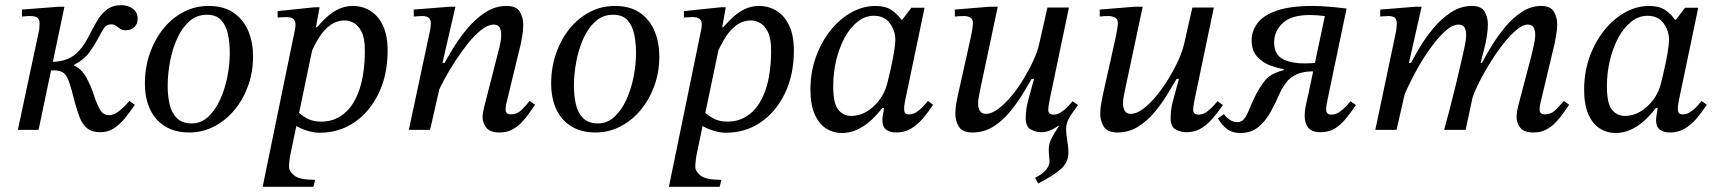

<svg xmlns="http://www.w3.org/2000/svg" viewBox="-20 -502 6645 742"><path d="M368 9Q335 9 316.5 -6.5Q298 -22 288 -48Q278 -74 269 -107Q257 -156 248 -182.5Q239 -209 226.5 -219.5Q214 -230 189 -230Q186 -230 183.5 -230Q181 -230 174 -229Q167 -228 149 -225L175 -263Q225 -262 260 -284Q295 -306 324 -364Q339 -393 354.5 -420Q370 -447 392.5 -464.5Q415 -482 448 -482Q474 -482 493 -468.5Q512 -455 512 -429Q512 -411 500 -398Q488 -385 466 -385Q453 -385 444 -391Q435 -397 427.5 -402.5Q420 -408 410 -408Q391 -408 380.5 -391.5Q370 -375 359 -353Q349 -334 328 -303.5Q307 -273 266 -251V-249Q295 -236 313.5 -202.5Q332 -169 343 -134Q353 -103 365.5 -80Q378 -57 401 -57Q418 -57 435 -69Q452 -81 464.5 -94.5Q477 -108 480 -112L501 -97Q481 -67 461 -43Q441 -19 418.5 -5Q396 9 368 9ZM129 0H49L130 -380Q131 -382 132 -393Q133 -404 133 -411Q133 -424 126.5 -432Q120 -440 96 -440Q89 -440 81.5 -439.5Q74 -439 65 -438V-465L207 -476H229Z M711 10Q656 10 617.5 -14Q579 -38 559.5 -80.5Q540 -123 540 -180Q540 -240 558.5 -294Q577 -348 610 -389.5Q643 -431 688 -455Q733 -479 786 -479Q846 -479 884 -452Q922 -425 940 -381Q958 -337 958 -284Q958 -224 939 -171Q920 -118 886.5 -77.5Q853 -37 808 -13.5Q763 10 711 10ZM721 -25Q757 -25 784.5 -50.5Q812 -76 830.5 -116.5Q849 -157 858.5 -204.5Q868 -252 868 -297Q868 -338 860.5 -371.5Q853 -405 834 -425Q815 -445 779 -445Q740 -445 711.5 -419.5Q683 -394 664.5 -353Q646 -312 637 -263.5Q628 -215 628 -169Q628 -132 635.5 -99Q643 -66 663.5 -45.5Q684 -25 721 -25Z M1215 11Q1189 11 1159.5 0.5Q1130 -10 1118 -20L1131 -70Q1143 -58 1165.5 -45Q1188 -32 1222 -32Q1273 -32 1311 -64Q1349 -96 1369.5 -157.5Q1390 -219 1390 -307Q1390 -355 1377 -380Q1364 -405 1346 -414Q1328 -423 1314 -423Q1281 -423 1256 -404.5Q1231 -386 1213 -357Q1195 -328 1181 -295L1192 -381Q1218 -413 1242 -435Q1266 -457 1291 -468Q1316 -479 1343 -479Q1381 -479 1411.5 -460Q1442 -441 1460 -403Q1478 -365 1478 -307Q1478 -213 1443.5 -141.5Q1409 -70 1350 -29.5Q1291 11 1215 11ZM1191 220H995L1120 -388Q1121 -393 1121.5 -397.5Q1122 -402 1122 -407Q1122 -422 1113.5 -429Q1105 -436 1085 -436Q1074 -436 1063.5 -435Q1053 -434 1053 -434V-459L1196 -474H1215L1201 -397H1205L1101 101Q1100 108 1098.5 120Q1097 132 1097 143Q1097 160 1117.5 176.5Q1138 193 1198 193Z M1911 10Q1874 10 1859.5 -8.5Q1845 -27 1845 -49Q1845 -61 1847.5 -72.5Q1850 -84 1851 -88L1910 -319Q1910 -319 1913.5 -335.5Q1917 -352 1917 -367Q1917 -384 1911 -395.5Q1905 -407 1888 -407Q1866 -407 1840 -386.5Q1814 -366 1788 -333.5Q1762 -301 1739 -265.5Q1716 -230 1699 -198.5Q1682 -167 1674 -149L1693 -249Q1707 -276 1730.5 -314.5Q1754 -353 1785 -390.5Q1816 -428 1854.5 -453.5Q1893 -479 1938 -479Q1975 -479 1988.5 -457Q2002 -435 2002 -408Q2002 -383 1998.5 -364Q1995 -345 1993 -334L1937 -103Q1937 -103 1935.5 -95.5Q1934 -88 1934 -79Q1934 -60 1953 -60Q1979 -60 1997.5 -79Q2016 -98 2027 -112L2048 -97Q2038 -83 2025.5 -65Q2013 -47 1996.5 -29.5Q1980 -12 1959 -1Q1938 10 1911 10ZM1642 0H1560L1641 -380Q1641 -380 1643 -391Q1645 -402 1645 -413Q1645 -426 1637 -433Q1629 -440 1612 -440Q1602 -440 1590.5 -439Q1579 -438 1579 -438V-465L1718 -476H1740L1690 -259H1701Z M2281 10Q2226 10 2187.5 -14Q2149 -38 2129.5 -80.5Q2110 -123 2110 -180Q2110 -240 2128.5 -294Q2147 -348 2180 -389.5Q2213 -431 2258 -455Q2303 -479 2356 -479Q2416 -479 2454 -452Q2492 -425 2510 -381Q2528 -337 2528 -284Q2528 -224 2509 -171Q2490 -118 2456.5 -77.5Q2423 -37 2378 -13.5Q2333 10 2281 10ZM2291 -25Q2327 -25 2354.5 -50.5Q2382 -76 2400.5 -116.5Q2419 -157 2428.5 -204.5Q2438 -252 2438 -297Q2438 -338 2430.5 -371.5Q2423 -405 2404 -425Q2385 -445 2349 -445Q2310 -445 2281.5 -419.5Q2253 -394 2234.5 -353Q2216 -312 2207 -263.5Q2198 -215 2198 -169Q2198 -132 2205.5 -99Q2213 -66 2233.5 -45.5Q2254 -25 2291 -25Z M2785 11Q2759 11 2729.5 0.5Q2700 -10 2688 -20L2701 -70Q2713 -58 2735.5 -45Q2758 -32 2792 -32Q2843 -32 2881 -64Q2919 -96 2939.5 -157.5Q2960 -219 2960 -307Q2960 -355 2947 -380Q2934 -405 2916 -414Q2898 -423 2884 -423Q2851 -423 2826 -404.5Q2801 -386 2783 -357Q2765 -328 2751 -295L2762 -381Q2788 -413 2812 -435Q2836 -457 2861 -468Q2886 -479 2913 -479Q2951 -479 2981.5 -460Q3012 -441 3030 -403Q3048 -365 3048 -307Q3048 -213 3013.5 -141.5Q2979 -70 2920 -29.5Q2861 11 2785 11ZM2761 220H2565L2690 -388Q2691 -393 2691.5 -397.5Q2692 -402 2692 -407Q2692 -422 2683.5 -429Q2675 -436 2655 -436Q2644 -436 2633.5 -435Q2623 -434 2623 -434V-459L2766 -474H2785L2771 -397H2775L2671 101Q2670 108 2668.5 120Q2667 132 2667 143Q2667 160 2687.5 176.5Q2708 193 2768 193Z M3234 12Q3200 12 3172.5 -5.5Q3145 -23 3128.5 -60Q3112 -97 3112 -156Q3112 -223 3133 -281.5Q3154 -340 3189.5 -384.5Q3225 -429 3270 -454Q3315 -479 3363 -479Q3401 -479 3424 -464Q3447 -449 3463 -426H3467L3502 -472H3553L3479 -118Q3479 -118 3476.5 -105Q3474 -92 3474 -81Q3474 -71 3478 -65.5Q3482 -60 3493 -60Q3509 -60 3523 -69.5Q3537 -79 3548.5 -91.5Q3560 -104 3566 -112L3586 -97Q3567 -68 3546 -43.5Q3525 -19 3500 -4.5Q3475 10 3444 10Q3418 10 3404 -1.5Q3390 -13 3390 -37Q3390 -48 3392.5 -60.5Q3395 -73 3396 -85H3390Q3353 -37 3314 -12.5Q3275 12 3234 12ZM3270 -54Q3301 -54 3329 -70.5Q3357 -87 3378.5 -115.5Q3400 -144 3409 -180Q3414 -200 3421.5 -232.5Q3429 -265 3434.5 -297.5Q3440 -330 3440 -349Q3440 -383 3419 -412Q3398 -441 3357 -441Q3323 -441 3294 -418Q3265 -395 3244 -356Q3223 -317 3211.5 -268.5Q3200 -220 3200 -169Q3200 -102 3219.5 -78Q3239 -54 3270 -54Z M3992 207 3980 185Q4012 169 4024 152.5Q4036 136 4036 122Q4036 115 4034.5 102Q4033 89 4033 76Q4033 62 4036.5 50.5Q4040 39 4048.5 24Q4057 9 4072 -14L4070 -16Q4052 -3 4036 3Q4020 9 4004 9Q3984 9 3964 -1.5Q3944 -12 3944 -45Q3944 -80 3953.5 -114Q3963 -148 3976 -197H3967Q3952 -171 3930.5 -136Q3909 -101 3881 -67.5Q3853 -34 3817.5 -12Q3782 10 3738 10Q3700 10 3686 -12Q3672 -34 3672 -62Q3672 -84 3676.5 -107.5Q3681 -131 3682 -135L3730 -350Q3733 -365 3736.5 -382.5Q3740 -400 3740 -413Q3740 -429 3729 -434.5Q3718 -440 3707 -440Q3697 -440 3688.5 -439.5Q3680 -439 3670 -438V-465L3805 -476H3836L3767 -151Q3763 -131 3761.5 -121Q3760 -111 3760 -103Q3760 -85 3767 -73.5Q3774 -62 3790 -62Q3812 -62 3837.5 -81Q3863 -100 3888.5 -130.5Q3914 -161 3936 -197.5Q3958 -234 3974 -269Q3990 -304 3996 -332L4028 -473H4111L4037 -119Q4033 -100 4032 -91.5Q4031 -83 4031 -76Q4031 -70 4035.5 -64.5Q4040 -59 4052 -59Q4065 -59 4077.5 -66.5Q4090 -74 4102.5 -86Q4115 -98 4125 -111L4146 -96Q4119 -60 4109.5 -41.5Q4100 -23 4100 -2Q4100 14 4104.5 41Q4109 68 4109 87Q4109 126 4079 152Q4049 178 3992 207Z M4298 10Q4260 10 4246 -12Q4232 -34 4232 -62Q4232 -82 4236 -103.5Q4240 -125 4242 -135L4290 -350Q4290 -350 4292.5 -362Q4295 -374 4297.5 -389Q4300 -404 4300 -413Q4300 -429 4288.5 -434.5Q4277 -440 4264 -440Q4254 -440 4246 -439.5Q4238 -439 4230 -438V-465L4365 -476H4396L4327 -151Q4327 -151 4323.5 -134Q4320 -117 4320 -103Q4320 -85 4327 -73.5Q4334 -62 4350 -62Q4372 -62 4397.5 -81Q4423 -100 4448.5 -131Q4474 -162 4496 -198Q4518 -234 4534 -269.5Q4550 -305 4556 -332L4588 -473H4671L4597 -119Q4597 -119 4594 -103Q4591 -87 4591 -76Q4591 -70 4595.5 -64.5Q4600 -59 4612 -59Q4630 -59 4646.5 -72Q4663 -85 4674 -98Q4685 -111 4685 -111L4706 -96Q4684 -64 4663 -40.5Q4642 -17 4618.5 -4Q4595 9 4564 9Q4544 9 4524 -1.5Q4504 -12 4504 -45Q4504 -80 4513.5 -114Q4523 -148 4536 -197H4527Q4512 -171 4490.5 -136Q4469 -101 4441 -67.5Q4413 -34 4377.5 -12Q4342 10 4298 10Z M4773 12Q4743 12 4723 -2.5Q4703 -17 4687 -44L4710 -61Q4719 -48 4732.5 -39Q4746 -30 4761 -30Q4779 -30 4789 -43.5Q4799 -57 4808.5 -81Q4818 -105 4833 -135Q4850 -168 4870.5 -193Q4891 -218 4941 -231V-235Q4920 -238 4890.5 -248.5Q4861 -259 4839 -282.5Q4817 -306 4817 -346Q4817 -381 4839 -411.5Q4861 -442 4913 -460.5Q4965 -479 5054 -479Q5075 -479 5096.5 -477.5Q5118 -476 5140 -474Q5162 -472 5184 -469L5111 -120Q5107 -102 5106 -94.5Q5105 -87 5105 -79Q5105 -59 5125 -59Q5142 -59 5157.5 -70Q5173 -81 5184.5 -94Q5196 -107 5199 -111L5220 -96Q5201 -68 5181.5 -44Q5162 -20 5139 -5.5Q5116 9 5084 9Q5050 9 5036 -8.5Q5022 -26 5022 -54Q5022 -74 5026.5 -95Q5031 -116 5037 -142L5100 -440Q5084 -442 5068.5 -443Q5053 -444 5042 -444Q4971 -444 4937.5 -413Q4904 -382 4904 -338Q4904 -292 4936.5 -274.5Q4969 -257 5021 -257Q5026 -257 5044 -257.5Q5062 -258 5068 -261V-226Q5021 -228 4993 -215.5Q4965 -203 4950 -182.5Q4935 -162 4925 -140Q4910 -105 4890.5 -69.5Q4871 -34 4843 -11Q4815 12 4773 12Z M5907 10Q5869 10 5855 -8.5Q5841 -27 5841 -49Q5841 -61 5843 -72.5Q5845 -84 5846 -88L5897 -282Q5902 -302 5907.5 -326.5Q5913 -351 5913 -367Q5913 -384 5907 -395.5Q5901 -407 5884 -407Q5865 -407 5840.5 -386.5Q5816 -366 5790 -333Q5764 -300 5740 -261.5Q5716 -223 5698 -187.5Q5680 -152 5671 -126L5705 -255Q5720 -284 5743 -322Q5766 -360 5795.5 -396Q5825 -432 5860.5 -455.5Q5896 -479 5936 -479Q5972 -479 5985 -457Q5998 -435 5998 -408Q5998 -389 5994 -367Q5990 -345 5988 -334L5933 -103Q5933 -103 5931.5 -95.5Q5930 -88 5930 -79Q5930 -60 5949 -60Q5975 -60 5993.5 -79Q6012 -98 6024 -112L6044 -97Q6034 -83 6021.5 -65Q6009 -47 5992.5 -29.5Q5976 -12 5955 -1Q5934 10 5907 10ZM5377 0H5295L5375 -380Q5375 -380 5376.5 -391Q5378 -402 5378 -413Q5378 -426 5371 -433Q5364 -440 5346 -440Q5336 -440 5325 -439Q5314 -438 5314 -438V-465L5451 -476H5474L5425 -259H5436ZM5644 0H5561Q5572 -40 5582.5 -80.5Q5593 -121 5603 -161.5Q5613 -202 5622.5 -243Q5632 -284 5641 -326Q5641 -326 5643.5 -340.5Q5646 -355 5646 -367Q5646 -384 5640 -395.5Q5634 -407 5617 -407Q5592 -407 5562 -379Q5532 -351 5501.5 -307Q5471 -263 5445 -213.5Q5419 -164 5402 -122L5427 -248Q5442 -277 5465 -316Q5488 -355 5518.5 -392Q5549 -429 5587 -454Q5625 -479 5668 -479Q5705 -479 5717.5 -457Q5730 -435 5730 -408Q5730 -386 5726 -362Q5722 -338 5721 -334L5702 -259H5716L5671 -126Z M6224 12Q6190 12 6162.5 -5.5Q6135 -23 6118.5 -60Q6102 -97 6102 -156Q6102 -223 6123 -281.5Q6144 -340 6179.5 -384.5Q6215 -429 6260 -454Q6305 -479 6353 -479Q6391 -479 6414 -464Q6437 -449 6453 -426H6457L6492 -472H6543L6469 -118Q6469 -118 6466.5 -105Q6464 -92 6464 -81Q6464 -71 6468 -65.5Q6472 -60 6483 -60Q6499 -60 6513 -69.5Q6527 -79 6538.5 -91.5Q6550 -104 6556 -112L6576 -97Q6557 -68 6536 -43.5Q6515 -19 6490 -4.5Q6465 10 6434 10Q6408 10 6394 -1.5Q6380 -13 6380 -37Q6380 -48 6382.5 -60.5Q6385 -73 6386 -85H6380Q6343 -37 6304 -12.5Q6265 12 6224 12ZM6260 -54Q6291 -54 6319 -70.5Q6347 -87 6368.5 -115.5Q6390 -144 6399 -180Q6404 -200 6411.5 -232.5Q6419 -265 6424.5 -297.5Q6430 -330 6430 -349Q6430 -383 6409 -412Q6388 -441 6347 -441Q6313 -441 6284 -418Q6255 -395 6234 -356Q6213 -317 6201.5 -268.5Q6190 -220 6190 -169Q6190 -102 6209.5 -78Q6229 -54 6260 -54Z"/></svg>

Font: STIX Two Text
Style: Italic
Weight: 400
Italic angle: -12°
Designer: Ross Mills, John Hudson & Paul Hanslow, Tiro Typeworks Ltd; with prior portions MicroPress Inc. and Coen Hoffman, Elsevi
Foundry: Tiro Typeworks Ltd
Version: Version 2.13 b171